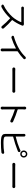

<svg xmlns="http://www.w3.org/2000/svg" viewBox="2560 -3410 881 6040"><g transform="rotate(90 3000.0 -389.5)"><path d="M717.8 -701.2Q724.6 -702.1 730.5 -702.1Q755.9 -702.1 774.4 -688.5Q785.2 -680.7 787.6 -667Q790 -653.3 783.2 -641.6Q778.3 -631.8 775.4 -625Q748 -557.6 704.6 -479.5Q661.1 -401.4 611.3 -337.9Q607.4 -332 612.3 -327.1Q738.3 -218.8 869.1 -69.3Q879.9 -56.6 879.9 -39.1Q879.9 -17.6 864.3 -3.9Q851.6 6.8 835.9 6.8Q833 6.8 831.1 6.8Q812.5 4.9 800.8 -9.8Q686.5 -151.4 559.6 -264.6Q553.7 -269.5 548.8 -264.6Q385.7 -90.8 206.1 2Q192.4 8.8 178.7 8.8Q172.9 8.8 167 7.8Q146.5 3.9 131.8 -11.7Q123 -20.5 123 -32.2Q123 -36.1 124 -40Q127 -55.7 142.6 -63.5Q245.1 -110.4 340.8 -184.1Q436.5 -257.8 511.7 -341.8Q562.5 -399.4 609.4 -476.1Q656.2 -552.7 675.8 -613.3Q676.8 -615.2 675.3 -617.7Q673.8 -620.1 670.9 -620.1H288.1Q266.6 -620.1 232.4 -618.2Q231.4 -618.2 229.5 -618.2Q212.9 -618.2 200.2 -629.9Q186.5 -642.6 186.5 -660.2Q186.5 -678.7 200.2 -690.4Q212.9 -702.1 228.5 -702.1Q230.5 -702.1 232.4 -702.1Q267.6 -699.2 288.1 -699.2H673.8Q697.3 -699.2 717.8 -701.2Z M1765.6 -747.1Q1778.3 -760.7 1796.9 -761.7Q1797.9 -761.7 1799.8 -761.7Q1815.4 -761.7 1828.1 -751Q1841.8 -738.3 1841.8 -719.7Q1841.8 -702.1 1829.1 -689.5Q1718.8 -584 1599.6 -507.8Q1592.8 -503.9 1592.8 -497.1V-76.2L1594.7 -14.6Q1594.7 2.9 1582 16.6Q1569.3 31.2 1549.8 31.2Q1530.3 31.2 1517.6 16.6Q1504.9 2.9 1504.9 -14.6L1506.8 -76.2V-446.3Q1506.8 -449.2 1504.9 -450.2Q1502.9 -451.2 1501 -450.2Q1350.6 -369.1 1173.8 -311.5Q1166 -308.6 1157.2 -308.6Q1146.5 -308.6 1136.7 -312.5Q1118.2 -319.3 1108.4 -336.9Q1103.5 -345.7 1103.5 -353.5Q1103.5 -360.4 1106.4 -367.2Q1112.3 -382.8 1128.9 -386.7Q1238.3 -417 1345.2 -463.4Q1452.1 -509.8 1532.2 -559.6Q1671.9 -646.5 1765.6 -747.1Z M2151.4 -337.9Q2149.4 -337.9 2148.4 -337.9Q2129.9 -337.9 2116.2 -350.6Q2101.6 -364.3 2101.6 -384.3Q2101.6 -404.3 2116.2 -418Q2129.9 -430.7 2148.4 -430.7Q2149.4 -430.7 2151.4 -430.7Q2199.2 -427.7 2241.2 -427.7H2789.1Q2819.3 -427.7 2847.7 -429.7Q2849.6 -429.7 2850.6 -429.7Q2869.1 -429.7 2882.8 -417Q2897.5 -403.3 2897.5 -383.8Q2897.5 -364.3 2882.8 -350.6Q2869.1 -337.9 2851.6 -337.9Q2849.6 -337.9 2847.7 -337.9Q2816.4 -339.8 2790 -339.8H2241.2Q2193.4 -339.8 2151.4 -337.9Z M3805.7 -361.3Q3823.2 -353.5 3830.1 -335.9Q3834 -327.1 3834 -317.4Q3834 -308.6 3830.1 -299.8Q3823.2 -282.2 3805.7 -276.4Q3798.8 -273.4 3791 -273.4Q3781.2 -273.4 3772.5 -278.3Q3614.3 -355.5 3426.8 -416Q3424.8 -417 3422.4 -415Q3419.9 -413.1 3419.9 -411.1L3420.9 -87.9L3422.9 -14.6Q3422.9 2.9 3411.1 15.6Q3398.4 30.3 3378.9 30.3Q3359.4 30.3 3346.7 15.6Q3335 2.9 3335 -14.6L3336.9 -87.9V-669.9L3335 -729.5Q3335 -746.1 3345.7 -759.8Q3358.4 -774.4 3377.9 -774.4Q3397.5 -774.4 3411.1 -759.8Q3422.9 -746.1 3422.9 -729.5L3419.9 -669.9V-514.6Q3419.9 -506.8 3426.8 -504.9Q3627.9 -443.4 3805.7 -361.3Z M4281.2 -363.3Q4274.4 -361.3 4274.4 -353.5V-140.6Q4274.4 -104.5 4289.6 -89.8Q4304.7 -75.2 4343.8 -67.4Q4393.6 -58.6 4475.6 -58.6Q4647.5 -58.6 4773.4 -81.1Q4777.3 -82 4781.2 -82Q4793.9 -82 4804.7 -73.2Q4818.4 -62.5 4818.4 -45.9Q4818.4 -25.4 4805.2 -10.7Q4792 3.9 4772.5 5.9Q4632.8 21.5 4471.7 21.5Q4370.1 21.5 4311.5 10.7Q4252 0 4222.2 -30.3Q4192.4 -60.5 4192.4 -119.1V-668.9L4191.4 -706.1Q4191.4 -723.6 4202.1 -736.3Q4214.8 -750 4232.4 -750Q4251 -750 4263.7 -736.3Q4275.4 -723.6 4275.4 -706.1L4274.4 -668.9V-450.2Q4274.4 -447.3 4276.4 -445.8Q4278.3 -444.3 4281.2 -444.3Q4504.9 -500 4654.3 -565.4Q4679.7 -575.2 4704.1 -588.9Q4712.9 -593.8 4722.7 -593.8Q4729.5 -593.8 4736.3 -590.8Q4752.9 -585.9 4759.8 -570.3Q4763.7 -561.5 4763.7 -552.7Q4763.7 -544.9 4759.8 -536.1Q4753.9 -519.5 4737.3 -512.7Q4704.1 -499 4682.6 -491.2Q4516.6 -424.8 4281.2 -363.3ZM4825.2 -631.8Q4852.5 -631.8 4871.6 -651.4Q4890.6 -670.9 4890.6 -698.2Q4890.6 -724.6 4871.1 -744.1Q4851.6 -763.7 4825.2 -763.7Q4797.9 -763.7 4778.3 -744.6Q4758.8 -725.6 4758.8 -698.2Q4758.8 -669.9 4777.8 -650.9Q4796.9 -631.8 4825.2 -631.8ZM4825.2 -809.6Q4871.1 -809.6 4903.8 -776.9Q4936.5 -744.1 4936.5 -698.2Q4936.5 -651.4 4903.8 -618.7Q4871.1 -585.9 4825.2 -585.9Q4778.3 -585.9 4745.6 -618.7Q4712.9 -651.4 4712.9 -698.2Q4712.9 -744.1 4745.6 -776.9Q4778.3 -809.6 4825.2 -809.6Z M5151.4 -337.9Q5149.4 -337.9 5148.4 -337.9Q5129.9 -337.9 5116.2 -350.6Q5101.6 -364.3 5101.6 -384.3Q5101.6 -404.3 5116.2 -418Q5129.9 -430.7 5148.4 -430.7Q5149.4 -430.7 5151.4 -430.7Q5199.2 -427.7 5241.2 -427.7H5789.1Q5819.3 -427.7 5847.7 -429.7Q5849.6 -429.7 5850.6 -429.7Q5869.1 -429.7 5882.8 -417Q5897.5 -403.3 5897.5 -383.8Q5897.5 -364.3 5882.8 -350.6Q5869.1 -337.9 5851.6 -337.9Q5849.6 -337.9 5847.7 -337.9Q5816.4 -339.8 5790 -339.8H5241.2Q5193.4 -339.8 5151.4 -337.9Z"/></g></svg>

Font: Gen Jyuu Gothic Regular
Style: Regular
Weight: 400
Designer: [Source Han Sans]
Ryoko NISHIZUKA  (kana & ideographs); Paul D. Hunt (Latin, Greek & Cyrillic); Wenlong ZHANG  (bopomofo
Version: Version 1.002.20150607